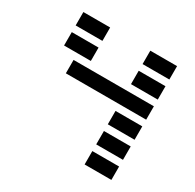

<svg xmlns="http://www.w3.org/2000/svg" viewBox="-176 -875 1231 1213"><g transform="rotate(30 439.5 -269.0)"><path d="M97.7 -585.9V-683.6H293V-585.9ZM585.9 146.5V48.8H781.2V146.5ZM585.9 -585.9V-683.6H781.2V-585.9ZM97.7 -439.5V-537.1H293V-439.5ZM585.9 -439.5V-537.1H781.2V-439.5ZM781.2 -390.6V-293H195.3V-390.6ZM585.9 -146.5V-244.1H781.2V-146.5ZM585.9 0V-97.7H781.2V0Z"/></g></svg>

Font: Trigram
Style: Regular
Weight: 400
Designer: GGBotNet
Foundry: GGBotNet
Version: 1.05